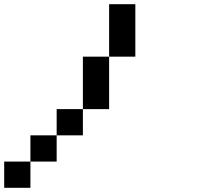

<svg xmlns="http://www.w3.org/2000/svg" viewBox="-20 -895 1040 915"><path d="M0 0V-125H125V0ZM125 -125V-250H250V-125ZM250 -250V-375H375V-250ZM375 -625H500V-375H375ZM500 -625V-875H625V-625Z"/></svg>

Font: Galmuri7 Regular
Style: Regular
Weight: 400
Designer: Lee Minseo (quiple)
Version: Version 2.399;hotconv 1.1.1;makeotfexe 2.6.0 DEVELOPMENT